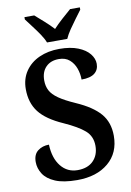

<svg xmlns="http://www.w3.org/2000/svg" viewBox="-101 -993 729 1065"><g transform="rotate(-10 263.5 -460.5)"><path d="M246 10Q169 10 123 -9.5Q77 -29 56.5 -61Q36 -93 36 -129Q36 -171 62 -191Q88 -211 125 -211Q128 -134 164 -89Q200 -44 258 -44Q315 -44 346.5 -76Q378 -108 378 -160Q378 -214 340.5 -246.5Q303 -279 225 -314Q132 -355 92 -407Q52 -459 52 -536Q52 -594 81 -636.5Q110 -679 160 -701.5Q210 -724 273 -724Q336 -724 378.5 -707Q421 -690 442.5 -663Q464 -636 464 -607Q464 -573 440 -554Q416 -535 366 -535Q366 -568 355 -598.5Q344 -629 321 -649Q298 -669 261 -669Q215 -669 188 -641.5Q161 -614 161 -566Q161 -534 174 -509Q187 -484 220 -461Q253 -438 312 -412Q403 -372 445.5 -322.5Q488 -273 488 -197Q488 -101 422 -45.5Q356 10 246 10ZM213 -771Q204 -794 186 -820.5Q168 -847 148 -873Q128 -899 114 -918V-931H169Q191 -912 220 -886Q249 -860 270 -837Q291 -860 320 -886Q349 -912 371 -931H426V-918Q412 -899 392.5 -873Q373 -847 355 -820.5Q337 -794 327 -771Z"/></g></svg>

Font: Noto Serif Myanmar SemiCondensed SemiBold
Style: Regular
Weight: 600
Width: 4
Designer: Ben Mitchell and the Monotype Design Team
Foundry: Monotype Imaging Inc.
Version: Version 2.106; ttfautohint (v1.8.4.7-5d5b)